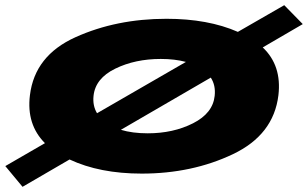

<svg xmlns="http://www.w3.org/2000/svg" viewBox="-78 -665 1188 741"><path d="M-57.5 -24 95.5 -112.5Q23.5 -184.5 37.5 -297.5Q56 -450.5 213.5 -521.5Q371 -592.5 564.5 -592.5Q725 -592.5 840 -542L1019 -645L1090.5 -572L936 -482Q1010 -412 996.5 -297.5Q978 -144.5 820.5 -69.8Q663 5 469 5Q306.5 5 190.5 -49.5L9 56ZM492 -150.5Q590.5 -150.5 667 -189.2Q743.5 -228 750.5 -295Q755 -335.5 735.5 -365.5L388.5 -164Q433 -150.5 492 -150.5ZM296.5 -228 639.5 -426Q597 -437.5 542.5 -437.5Q443.5 -437.5 366.8 -400Q290 -362.5 283 -295Q279 -257 296.5 -228Z"/></svg>

Font: Anybody UltraExpanded ExtraBold
Style: Italic
Weight: 800
Width: 9
Italic angle: -10°
Designer: Tyler Finck
Foundry: Etcetera Type Company
Version: Version 1.010; ttfautohint (v1.8.3) -l 8 -r 50 -G 200 -x 14 